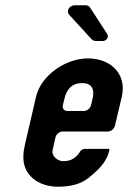

<svg xmlns="http://www.w3.org/2000/svg" viewBox="-20 -704 487 730"><path d="M117 -336 75 -155C72 -141 69 -126 69 -112C65 -40 124 6 201 6C250 6 288 -5 316 -27C343 -49 363 -68 373 -83C383 -98 391 -112 394 -127L396 -133C397 -136 395 -138 392 -138H301C296 -138 286 -132 284 -127C272 -107 252 -91 221 -91C198 -91 175 -112 180 -133L191 -182C194 -194 206 -204 218 -204H390C402 -204 414 -214 417 -226L443 -336C463 -421 403 -482 314 -482C230 -482 136 -418 117 -336ZM292 -388C331 -388 340 -363 332 -329L326 -304C323 -292 311 -282 299 -282H236C224 -282 216 -292 219 -304L225 -329C233 -362 251 -388 292 -388ZM343 -548H370C385 -548 395 -563 388 -574L322 -676C320 -680 311 -684 307 -684H264C244 -684 231 -662 242 -649L330 -553C332 -551 340 -548 343 -548Z"/></svg>

Font: DIN Rundschrift
Style: MittelKursiv
Weight: 400
Version: Version 1.027